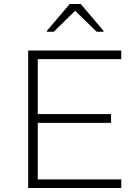

<svg xmlns="http://www.w3.org/2000/svg" viewBox="-20 -941 690 961"><path d="M121 0V-688H587V-645H169V-370H536V-326H169V-43H587V0ZM215 -782V-787L329 -921H384L498 -787V-782H464L356 -887L249 -782Z"/></svg>

Font: Saira SemiExpanded ExtraLight
Style: Regular
Weight: 250
Width: 6
Designer: Hector Gatti with collaboration of the Omnibus-Type team
Foundry: Omnibus-Type
Version: Version 1.101